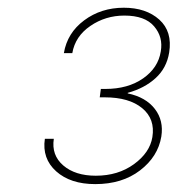

<svg xmlns="http://www.w3.org/2000/svg" viewBox="-20 -825 451 487"><path d="M221.6 -358Q158.7 -358 122.5 -390.4Q86.3 -422.9 93.8 -473H116.5Q110.1 -431.5 140.4 -405.4Q170.8 -379.3 223 -379.3Q279.5 -379.3 319.8 -408.6Q360.1 -437.9 366.5 -477.3Q373.9 -523.1 340.7 -550.6Q307.5 -578.1 245.7 -578.1H233L235.8 -599.4H247.2Q304.7 -599.4 343 -626.2Q381.4 -653.1 387.8 -694.6Q394.2 -730.8 370.9 -758.2Q347.7 -785.5 295.5 -785.5Q247.5 -785.5 209.2 -759.2Q170.8 -733 163.4 -690.3H142Q150.6 -741.5 193.5 -773.4Q236.5 -805.4 294 -805.4Q350.5 -805.4 384.1 -775.2Q417.6 -745 409.1 -691.8Q402.7 -652.3 374.6 -626.8Q346.6 -601.2 304 -589.5V-588.1Q349.8 -578.5 372.7 -548.8Q395.6 -519.2 389.2 -478.7Q380.7 -427.6 335.2 -392.8Q289.8 -358 221.6 -358Z"/></svg>

Font: Inter UI Thin
Style: Italic
Weight: 100
Italic angle: -9.39999°
Designer: Rasmus Andersson
Foundry: rsms
Version: 3.2;8d6f07862